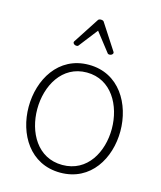

<svg xmlns="http://www.w3.org/2000/svg" viewBox="-122 -915 849 1011"><g transform="rotate(15 302.5 -409.0)"><path d="M302.2 -825.7C295.9 -825.7 289.6 -823.7 287.1 -819.8L197.3 -681.6C194.8 -679.2 193.8 -675.8 193.8 -673.3C193.8 -665.5 203.1 -659.2 211.9 -659.2C215.8 -659.2 220.7 -659.7 223.1 -663.6L302.2 -765.6L381.8 -663.6C384.3 -659.7 389.2 -659.2 393.1 -659.2C401.9 -659.2 411.1 -665.5 411.1 -673.3C411.1 -675.8 410.2 -679.2 407.7 -681.6L317.9 -819.8C315.4 -823.7 308.6 -825.7 302.2 -825.7ZM302.7 8.3C469.2 8.3 552.7 -137.2 552.7 -284.2C552.7 -431.2 469.2 -579.6 302.7 -579.6C136.2 -579.6 52.7 -431.2 52.7 -284.2C52.7 -137.2 136.2 8.3 302.7 8.3ZM302.7 -537.6C437.5 -537.6 505.9 -411.1 505.9 -284.2C505.9 -159.2 439.5 -33.7 302.7 -33.7C166 -33.7 99.6 -159.2 99.6 -284.2C99.6 -411.1 168 -537.6 302.7 -537.6Z"/></g></svg>

Font: Cutive Mono
Style: Regular
Weight: 400
Monospace: yes
Designer: Vernon Adams
Foundry: Vernon Adams
Version: Version 1.002